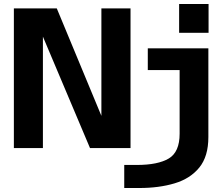

<svg xmlns="http://www.w3.org/2000/svg" viewBox="-20 -742 1115 962"><path d="M877.5 -722H1025V-577.5H877.5ZM49.5 0V-700H264.5L488 -161.5V-700H634V0H431L195 -558.5V0ZM602.5 200V84.5H665Q771.5 84.5 825.8 52Q880 19.5 880 -72V-391H720.5V-500H1024V-55Q1024 41.5 978.8 97.2Q933.5 153 855.2 176.5Q777 200 678.5 200Z"/></svg>

Font: Trispace SemiExpanded SemiBold
Style: Regular
Weight: 600
Width: 6
Designer: Tyler Finck
Foundry: Etcetera Type Company
Version: Version 1.210; ttfautohint (v1.8.3)